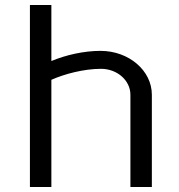

<svg xmlns="http://www.w3.org/2000/svg" viewBox="-20 -750 719 770"><path d="M100 0H186V-429.9C237.7 -453.1 316.1 -474 385 -474C450.1 -474 503 -427.4 503 -370V0H589V-370C589 -467.2 496.7 -546 383 -546C315.6 -546 243.8 -529.3 186 -505.3V-730H100Z"/></svg>

Font: Resamitz
Style: Bold
Weight: 700
Designer: gluk
Foundry: gluk
Version: Version 0.047